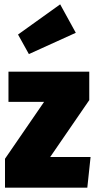

<svg xmlns="http://www.w3.org/2000/svg" viewBox="-20 -864 440 884"><path d="M391 -534V-403L211 -141H397L382 0H3V-133L183 -395H19V-534ZM257 -844 329 -713 113 -615 63 -705Z"/></svg>

Font: Fira Sans Extra Condensed Black
Style: Regular
Weight: 900
Width: 1
Designer: Carrois Corporate & Edenspiekermann AG
Foundry: Carrois Corporate GbR & Edenspiekermann AG
Version: Version 4.203